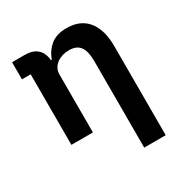

<svg xmlns="http://www.w3.org/2000/svg" viewBox="-171 -662 940 990"><g transform="rotate(-30 299.5 -167.0)"><path d="M85 0V-420H33V-522H107Q203 -522 212 -431H217Q233 -476 268 -505Q303 -534 364 -534Q445 -534 488 -481Q531 -428 531 -330V200H403V-317Q403 -373 383 -401Q363 -429 317 -429Q297 -429 278.5 -423.5Q260 -418 245.5 -407.5Q231 -397 222 -381.5Q213 -366 213 -345V0Z"/></g></svg>

Font: IBM Plex Sans SmBld
Style: Regular
Weight: 600
Designer: Mike Abbink, Paul van der Laan, Pieter van Rosmalen
Foundry: Bold Monday
Version: Version 3.005